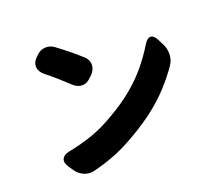

<svg xmlns="http://www.w3.org/2000/svg" viewBox="-130 -921 1259 1130"><g transform="rotate(-20 500.0 -356.0)"><path d="M196 -719Q220 -745 252 -748Q284 -751 312 -730Q338 -711 354 -698Q370 -685 383.5 -674.5Q397 -664 412.5 -650.5Q428 -637 453 -615Q479 -592 479 -561.5Q479 -531 455 -505L439 -490Q415 -465 385.5 -465Q356 -465 330 -489Q307 -510 292.5 -523.5Q278 -537 265.5 -548Q253 -559 237.5 -572Q222 -585 196 -606Q169 -628 166 -656.5Q163 -685 187 -710ZM143 -46Q124 -76 134 -97Q144 -118 178 -125Q264 -142 333 -166.5Q402 -191 475 -234Q565 -286 628.5 -339.5Q692 -393 737.5 -449Q783 -505 820 -566Q838 -595 858 -596Q878 -597 895 -566L913 -531Q930 -500 929.5 -463Q929 -426 909 -397Q868 -338 819.5 -285Q771 -232 708.5 -182.5Q646 -133 562 -84Q486 -39 421 -13Q356 13 280 32Q246 41 213.5 26.5Q181 12 162 -18Z"/></g></svg>

Font: Chiron GoRound TC H
Style: Regular
Weight: 900
Designer: Ryoko NISHIZUKA 西塚涼子 (kana, bopomofo & ideographs); Paul D. Hunt (Latin, Greek & Cyrillic); Sandoll Communications 산돌커뮤니
Foundry: Adobe
Version: Version 1.000;hotconv 1.1.1;makeotfexe 2.6.0